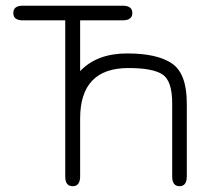

<svg xmlns="http://www.w3.org/2000/svg" viewBox="-20 -641 727 668"><path d="M407.2 -570.3H258.8V-393.6Q317.4 -455.1 422.4 -455.1Q527.3 -455.1 578.6 -419.9Q629.9 -384.8 629.9 -281.2V-27.3Q629.9 6.8 604.5 6.8Q579.1 6.8 579.1 -27.3V-281.2Q579.1 -360.4 544.9 -382.3Q510.7 -404.3 426.8 -404.3Q258.8 -404.3 258.8 -228.5V-27.3Q258.8 6.8 232.9 6.8Q207 6.8 207 -26.4V-570.3H58.6Q26.4 -570.3 26.4 -595.7Q26.4 -621.1 58.6 -621.1H407.2Q440.4 -621.1 440.4 -595.7Q440.4 -570.3 407.2 -570.3Z"/></svg>

Font: Jura
Style: Book
Weight: 400
Version: Version 2.5